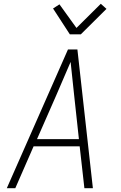

<svg xmlns="http://www.w3.org/2000/svg" viewBox="-20 -997 640 1017"><path d="M16 0 340 -735H390L472 0H427L402 -222H158L61 0ZM176 -260H398L373 -490Q368 -535 363.5 -579.5Q359 -624 354 -669Q335 -624 315.5 -579.5Q296 -535 277 -490ZM350 -815 261 -952 295 -974 385 -849 514 -977 544 -950 408 -815Z"/></svg>

Font: Iosevka Aile XLt Obl
Style: Regular
Weight: 200
Italic angle: -9°
Designer: Belleve Invis
Foundry: Belleve Invis
Version: Version 31.1.0; ttfautohint (v1.8.4)